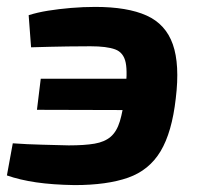

<svg xmlns="http://www.w3.org/2000/svg" viewBox="-25 -524 578 556"><path d="M251 -504Q344 -504 399.5 -479Q455 -454 475.5 -395.5Q496 -337 484 -239Q473 -141 440 -86Q407 -31 346 -9.5Q285 12 191 12Q127 11 79.5 4Q32 -3 -5 -16L12 -109Q54 -106 96.5 -105Q139 -104 174 -103Q220 -103 249 -108Q278 -113 295.5 -128Q313 -143 322 -172.5Q331 -202 337 -251Q345 -313 339 -342.5Q333 -372 308.5 -381Q284 -390 237 -390Q199 -390 171.5 -389.5Q144 -389 119.5 -388.5Q95 -388 65 -387L58 -480Q83 -488 114 -493Q145 -498 180.5 -501Q216 -504 251 -504ZM460 -296 446 -205 82 -206 93 -296Z"/></svg>

Font: Exo 2
Style: Bold Italic
Weight: 700
Italic angle: -8°
Designer: Natanael Gama
Foundry: Natanael Gama
Version: Version 2.010